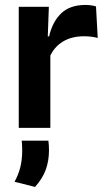

<svg xmlns="http://www.w3.org/2000/svg" viewBox="-20 -518 428 778"><path d="M180.5 -285 148 -370.5H179Q192.5 -430 228 -464Q263.5 -498 326.5 -498Q339.5 -498 350 -496.2Q360.5 -494.5 369 -492L376 -364Q365 -367.5 350.5 -369.2Q336 -371 320 -371Q269 -371 233.2 -348.5Q197.5 -326 180.5 -285ZM56 0V-490.5H178L172.5 -340L184 -335.5V0ZM176 52Q177 59.5 177.8 69.5Q178.5 79.5 178.5 90.5Q178.5 133.5 165.5 169.5Q152.5 205.5 122 239.5L39 218.5Q54.5 190.5 62.2 160Q70 129.5 70 91.5Q70 81 69.5 71.5Q69 62 68 52Z"/></svg>

Font: Anek Latin SemiBold
Style: Regular
Weight: 600
Designer: Yesha Goshar
Foundry: Ek Type
Version: Version 1.003